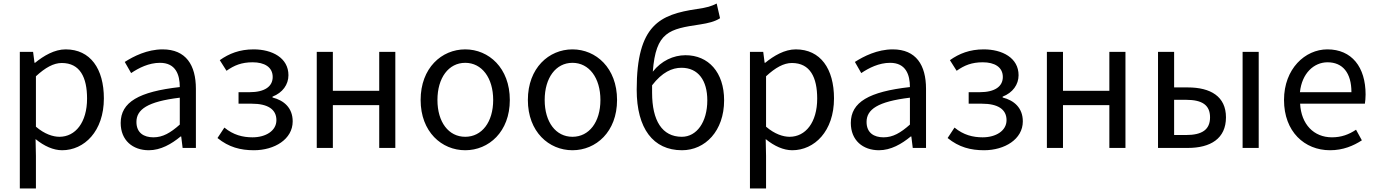

<svg xmlns="http://www.w3.org/2000/svg" viewBox="-20 -836 7779 1085"><path d="M92 229H183V45L181 -50C230 -10 282 13 331 13C456 13 567 -94 567 -280C567 -447 491 -557 351 -557C288 -557 227 -521 178 -481H175L167 -543H92ZM316 -63C280 -63 232 -78 183 -120V-405C236 -454 283 -480 329 -480C432 -480 472 -399 472 -279C472 -144 406 -63 316 -63Z M821 13C888 13 949 -22 1001 -65H1004L1012 0H1087V-334C1087 -468 1031 -557 899 -557C812 -557 735 -518 685 -486L721 -423C764 -452 821 -481 884 -481C973 -481 996 -414 996 -344C765 -318 662 -259 662 -141C662 -43 730 13 821 13ZM847 -60C793 -60 751 -85 751 -147C751 -217 813 -262 996 -284V-132C943 -85 900 -60 847 -60Z M1415 13C1531 13 1634 -49 1634 -150C1634 -227 1584 -269 1520 -285V-290C1577 -312 1610 -358 1610 -411C1610 -509 1518 -557 1413 -557C1334 -557 1274 -533 1222 -496L1260 -436C1304 -467 1345 -484 1408 -484C1474 -484 1521 -457 1521 -401C1521 -348 1477 -315 1390 -315H1328V-250H1403C1492 -250 1542 -219 1542 -157C1542 -97 1482 -60 1407 -60C1352 -60 1299 -73 1248 -115L1209 -56C1273 -4 1339 13 1415 13Z M1770 0H1861V-242H2123V0H2214V-543H2123V-323H1861V-543H1770Z M2609 13C2742 13 2861 -91 2861 -271C2861 -452 2742 -557 2609 -557C2476 -557 2357 -452 2357 -271C2357 -91 2476 13 2609 13ZM2609 -63C2515 -63 2452 -146 2452 -271C2452 -396 2515 -481 2609 -481C2703 -481 2767 -396 2767 -271C2767 -146 2703 -63 2609 -63Z M3215 13C3348 13 3467 -91 3467 -271C3467 -452 3348 -557 3215 -557C3082 -557 2963 -452 2963 -271C2963 -91 3082 13 3215 13ZM3215 -63C3121 -63 3058 -146 3058 -271C3058 -396 3121 -481 3215 -481C3309 -481 3373 -396 3373 -271C3373 -146 3309 -63 3215 -63Z M3833 -63C3722 -63 3665 -154 3665 -312C3665 -327 3665 -340 3665 -354C3722 -428 3778 -453 3831 -453C3926 -453 3977 -381 3977 -269C3977 -146 3917 -63 3833 -63ZM4030 -816C3997 -800 3979 -794 3918 -785C3710 -754 3578 -697 3578 -329C3578 -110 3671 13 3834 13C3965 13 4072 -96 4072 -269C4072 -428 3983 -524 3854 -524C3785 -524 3717 -492 3669 -431C3686 -657 3762 -672 3937 -698C3982 -705 4020 -714 4049 -733Z M4218 229H4309V45L4307 -50C4356 -10 4408 13 4457 13C4582 13 4693 -94 4693 -280C4693 -447 4617 -557 4477 -557C4414 -557 4353 -521 4304 -481H4301L4293 -543H4218ZM4442 -63C4406 -63 4358 -78 4309 -120V-405C4362 -454 4409 -480 4455 -480C4558 -480 4598 -399 4598 -279C4598 -144 4532 -63 4442 -63Z M4947 13C5014 13 5075 -22 5127 -65H5130L5138 0H5213V-334C5213 -468 5157 -557 5025 -557C4938 -557 4861 -518 4811 -486L4847 -423C4890 -452 4947 -481 5010 -481C5099 -481 5122 -414 5122 -344C4891 -318 4788 -259 4788 -141C4788 -43 4856 13 4947 13ZM4973 -60C4919 -60 4877 -85 4877 -147C4877 -217 4939 -262 5122 -284V-132C5069 -85 5026 -60 4973 -60Z M5541 13C5657 13 5760 -49 5760 -150C5760 -227 5710 -269 5646 -285V-290C5703 -312 5736 -358 5736 -411C5736 -509 5644 -557 5539 -557C5460 -557 5400 -533 5348 -496L5386 -436C5430 -467 5471 -484 5534 -484C5600 -484 5647 -457 5647 -401C5647 -348 5603 -315 5516 -315H5454V-250H5529C5618 -250 5668 -219 5668 -157C5668 -97 5608 -60 5533 -60C5478 -60 5425 -73 5374 -115L5335 -56C5399 -4 5465 13 5541 13Z M5896 0H5987V-242H6249V0H6340V-543H6249V-323H5987V-543H5896Z M6524 0H6692C6821 0 6908 -53 6908 -173C6908 -291 6821 -342 6692 -342H6615V-543H6524ZM6615 -73V-272H6682C6774 -272 6818 -242 6818 -173C6818 -104 6774 -73 6682 -73ZM7002 0H7093V-543H7002Z M7496 13C7570 13 7628 -12 7676 -43L7643 -103C7603 -76 7560 -60 7507 -60C7404 -60 7333 -134 7327 -250H7693C7695 -263 7697 -282 7697 -302C7697 -457 7619 -557 7481 -557C7355 -557 7236 -447 7236 -271C7236 -92 7352 13 7496 13ZM7326 -315C7337 -422 7405 -484 7482 -484C7567 -484 7617 -425 7617 -315Z"/></svg>

Font: Noto Sans CJK TC Regular
Style: Regular
Weight: 400
Designer: Ryoko NISHIZUKA (kana & ideographs); Paul D. Hunt (Latin, Greek & Cyrillic); Wenlong ZHANG (bopomofo); Sandoll Communica
Foundry: Adobe Systems Incorporated
Version: Version 1.001;PS 1.001;hotconv 1.0.78;makeotf.lib2.5.61930